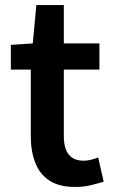

<svg xmlns="http://www.w3.org/2000/svg" viewBox="-20 -727 448 761"><path d="M278 14Q214 14 175.5 -11.5Q137 -37 119.5 -82.5Q102 -128 102 -188V-451H23V-549L110 -555L124 -707H233V-555H374V-451H233V-187Q233 -139 252.5 -114.5Q272 -90 312 -90Q326 -90 341.5 -94Q357 -98 369 -103L391 -7Q369 0 340.5 7Q312 14 278 14Z"/></svg>

Font: Noto Sans JP Thin SemiBold
Style: Regular
Weight: 600
Version: Version 2.004-H2;hotconv 1.0.118;makeotfexe 2.5.65603